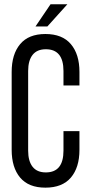

<svg xmlns="http://www.w3.org/2000/svg" viewBox="-20 -865 420 892"><path d="M214.8 -845.2H293L200.2 -742.2H145ZM190.9 -707Q269.5 -707 309.3 -659.9Q349.1 -612.8 349.1 -530.8V-467.8H274.9V-535.2Q274.9 -636.2 192.9 -636.2Q151.9 -636.2 131.3 -609.9Q110.8 -583.5 110.8 -535.2V-165Q110.8 -116.7 131.3 -90.3Q151.9 -64 192.9 -64Q274.9 -64 274.9 -165V-255.9H349.1V-168.9Q349.1 -86.9 309.3 -40Q269.5 6.8 190.9 6.8Q112.8 6.8 73.5 -40Q34.2 -86.9 34.2 -168.9V-530.8Q34.2 -612.8 73.5 -659.9Q112.8 -707 190.9 -707Z"/></svg>

Font: Bebas Neue Regular
Style: Regular
Weight: 400
Designer: Ryoichi Tsunekawa
Foundry: Ryoichi Tsunekawa
Version: Version 001.003